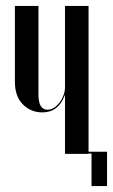

<svg xmlns="http://www.w3.org/2000/svg" viewBox="-20 -515 379 644"><path d="M197 -195Q176 -138 122 -138Q84 -138 57 -164.5Q30 -191 30 -241V-495H109V-200Q109 -171 117 -159Q125 -147 139 -147Q151 -147 161.5 -154Q172 -161 180 -171.5Q188 -182 193 -195.5Q198 -209 198 -222V-495H277V1H198V-195ZM263 -6H339V109H287V0H263Z"/></svg>

Font: Moniqa SemBd Narrow Display
Style: Regular
Weight: 600
Width: 4
Designer: Rajesh Rajput
Foundry: Rajesh Rajput
Version: Version 1.000